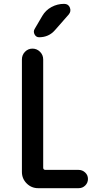

<svg xmlns="http://www.w3.org/2000/svg" viewBox="-20 -985 540 1005"><path d="M201.2 -901.4Q218.8 -931.6 249.5 -948.2Q280.3 -964.8 315.4 -964.8Q337.9 -964.8 345.7 -945.3Q353.5 -925.8 339.8 -909.2L267.6 -827.1Q235.4 -790 184.6 -790Q168.9 -790 161.1 -804.7Q153.3 -819.3 161.1 -833ZM179.7 0Q144.5 0 119.6 -24.9Q94.7 -49.8 94.7 -85V-673.8Q94.7 -697.3 110.8 -713.9Q127 -730.5 149.9 -730.5Q172.9 -730.5 189.5 -713.9Q206.1 -697.3 206.1 -673.8V-107.4Q206.1 -96.7 216.8 -95.7H391.6Q411.1 -95.7 425.8 -82Q440.4 -68.4 440.4 -48.3Q440.4 -28.3 426.3 -14.2Q412.1 0 391.6 0Z"/></svg>

Font: Rounded-X Mgen+ 2m medium
Style: Regular
Weight: 500
Designer: [Source Han Sans]
Ryoko NISHIZUKA  (kana & ideographs); Paul D. Hunt (Latin, Greek & Cyrillic); Wenlong ZHANG  (bopomofo
Version: Version 1.059.20150602